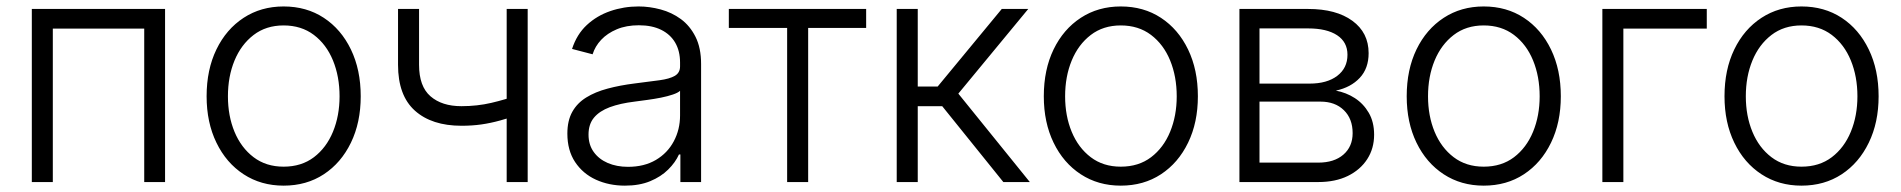

<svg xmlns="http://www.w3.org/2000/svg" viewBox="-20 -567 5921 598"><path d="M494.1 -539.1V0H429.2V-478H144.5V0H79.1V-539.1Z M863.3 11.2Q793 11.2 738.8 -24.2Q684.6 -59.6 654.1 -122.6Q623.5 -185.5 623.5 -267.1Q623.5 -350.1 654.1 -413.1Q684.6 -476.1 738.8 -511.5Q793 -546.9 863.3 -546.9Q934.6 -546.9 988.5 -511.5Q1042.5 -476.1 1073 -412.8Q1103.5 -349.6 1103.5 -267.1Q1103.5 -185.5 1073 -122.6Q1042.5 -59.6 988.5 -24.2Q934.6 11.2 863.3 11.2ZM863.3 -47.9Q918.9 -47.9 957.8 -77.4Q996.6 -106.9 1017.1 -156.7Q1037.6 -206.5 1037.6 -267.1Q1037.6 -328.6 1017.1 -378.7Q996.6 -428.7 957.5 -458.3Q918.5 -487.8 863.3 -487.8Q808.6 -487.8 769.8 -458Q731 -428.2 710.4 -378.4Q689.9 -328.6 689.9 -267.1Q689.9 -206.1 710.4 -156.5Q731 -106.9 769.8 -77.4Q808.6 -47.9 863.3 -47.9Z M1417.5 -175.3Q1324.7 -175.3 1272.2 -222.4Q1219.7 -269.5 1219.7 -365.2V-539.1H1285.2V-365.2Q1285.2 -297.9 1320.8 -267.1Q1356.4 -236.3 1417 -236.3Q1466.3 -236.3 1510.3 -246.6Q1554.2 -256.8 1599.1 -272.9V-210.9Q1566.9 -199.7 1537.6 -191.7Q1508.3 -183.6 1479.2 -179.4Q1450.2 -175.3 1417.5 -175.3ZM1558.1 0V-539.1H1623.5V0Z M1926.3 11.2Q1877 11.2 1836.2 -7.3Q1795.4 -25.9 1771.2 -62.3Q1747.1 -98.6 1747.1 -150.9Q1747.1 -191.4 1762.5 -218.8Q1777.8 -246.1 1805.9 -263.4Q1834 -280.8 1872.3 -291Q1910.6 -301.3 1957 -307.1Q2002.9 -313 2034.2 -317.1Q2065.4 -321.3 2081.8 -330.8Q2098.1 -340.3 2098.1 -360.4V-372.1Q2098.1 -408.2 2083 -434.1Q2067.9 -460 2039.3 -474.1Q2010.7 -488.3 1969.7 -488.3Q1930.7 -488.3 1901.1 -475.8Q1871.6 -463.4 1852.5 -443.1Q1833.5 -422.9 1825.7 -397.9L1761.7 -414.6Q1776.4 -460 1807.6 -489Q1838.9 -518.1 1880.9 -532.5Q1922.9 -546.9 1968.8 -546.9Q2002.9 -546.9 2037.6 -537.6Q2072.3 -528.3 2100.6 -507.6Q2128.9 -486.8 2146.2 -452.4Q2163.6 -418 2163.6 -367.7V0H2099.1V-85.9H2094.7Q2083.5 -61 2061 -38.8Q2038.6 -16.6 2005.1 -2.7Q1971.7 11.2 1926.3 11.2ZM1936 -47.4Q1986.3 -47.4 2022.7 -68.8Q2059.1 -90.3 2078.6 -127Q2098.1 -163.6 2098.1 -207.5V-284.2Q2091.3 -277.8 2075.4 -272.5Q2059.6 -267.1 2038.8 -262.9Q2018.1 -258.8 1996.6 -255.9Q1975.1 -252.9 1956.5 -250.5Q1911.6 -245.1 1879.4 -233.2Q1847.2 -221.2 1830.1 -200.7Q1813 -180.2 1813 -147.9Q1813 -116.2 1829.1 -93.8Q1845.2 -71.3 1873 -59.3Q1900.9 -47.4 1936 -47.4Z M2431.6 0V-480H2250V-539.1H2677.7V-480H2497.1V0Z M2772.9 0V-539.1H2838.4V-297.4H2900.4L3100.1 -539.1H3182.6L2964.8 -275.4L3187.5 0H3105L2914.6 -236.3H2838.4V0Z M3470.7 11.2Q3400.4 11.2 3346.2 -24.2Q3292 -59.6 3261.5 -122.6Q3231 -185.5 3231 -267.1Q3231 -350.1 3261.5 -413.1Q3292 -476.1 3346.2 -511.5Q3400.4 -546.9 3470.7 -546.9Q3542 -546.9 3595.9 -511.5Q3649.9 -476.1 3680.4 -412.8Q3710.9 -349.6 3710.9 -267.1Q3710.9 -185.5 3680.4 -122.6Q3649.9 -59.6 3595.9 -24.2Q3542 11.2 3470.7 11.2ZM3470.7 -47.9Q3526.4 -47.9 3565.2 -77.4Q3604 -106.9 3624.5 -156.7Q3645 -206.5 3645 -267.1Q3645 -328.6 3624.5 -378.7Q3604 -428.7 3564.9 -458.3Q3525.9 -487.8 3470.7 -487.8Q3416 -487.8 3377.2 -458Q3338.4 -428.2 3317.9 -378.4Q3297.4 -328.6 3297.4 -267.1Q3297.4 -206.1 3317.9 -156.5Q3338.4 -106.9 3377.2 -77.4Q3416 -47.9 3470.7 -47.9Z M3840.3 0V-539.1H4054.2Q4141.6 -539.1 4192.1 -502.2Q4242.7 -465.3 4242.7 -401.4Q4242.7 -354 4215.1 -324.5Q4187.5 -294.9 4140.6 -284.7Q4172.9 -278.8 4199.7 -261.5Q4226.6 -244.1 4243.2 -215.6Q4259.8 -187 4259.8 -147.5Q4259.8 -104.5 4238.3 -71.3Q4216.8 -38.1 4178 -19Q4139.2 0 4085.9 0ZM3902.8 -60.5H4085.9Q4135.3 -60.5 4164.1 -85.4Q4192.9 -110.4 4192.9 -152.3Q4192.9 -197.3 4165.5 -223.9Q4138.2 -250.5 4092.8 -250.5H3902.8ZM3902.8 -306.6H4058.6Q4113.3 -306.6 4145 -330.8Q4176.8 -355 4176.8 -396.5Q4176.8 -436 4144.5 -457.3Q4112.3 -478.5 4054.2 -478.5H3902.8Z M4601.1 11.2Q4530.8 11.2 4476.6 -24.2Q4422.4 -59.6 4391.8 -122.6Q4361.3 -185.5 4361.3 -267.1Q4361.3 -350.1 4391.8 -413.1Q4422.4 -476.1 4476.6 -511.5Q4530.8 -546.9 4601.1 -546.9Q4672.4 -546.9 4726.3 -511.5Q4780.3 -476.1 4810.8 -412.8Q4841.3 -349.6 4841.3 -267.1Q4841.3 -185.5 4810.8 -122.6Q4780.3 -59.6 4726.3 -24.2Q4672.4 11.2 4601.1 11.2ZM4601.1 -47.9Q4656.7 -47.9 4695.6 -77.4Q4734.4 -106.9 4754.9 -156.7Q4775.4 -206.5 4775.4 -267.1Q4775.4 -328.6 4754.9 -378.7Q4734.4 -428.7 4695.3 -458.3Q4656.2 -487.8 4601.1 -487.8Q4546.4 -487.8 4507.6 -458Q4468.8 -428.2 4448.2 -378.4Q4427.7 -328.6 4427.7 -267.1Q4427.7 -206.1 4448.2 -156.5Q4468.8 -106.9 4507.6 -77.4Q4546.4 -47.9 4601.1 -47.9Z M5295.9 -539.1V-478H5036.1V0H4970.7V-539.1Z M5590.8 11.2Q5520.5 11.2 5466.3 -24.2Q5412.1 -59.6 5381.6 -122.6Q5351.1 -185.5 5351.1 -267.1Q5351.1 -350.1 5381.6 -413.1Q5412.1 -476.1 5466.3 -511.5Q5520.5 -546.9 5590.8 -546.9Q5662.1 -546.9 5716.1 -511.5Q5770 -476.1 5800.5 -412.8Q5831.1 -349.6 5831.1 -267.1Q5831.1 -185.5 5800.5 -122.6Q5770 -59.6 5716.1 -24.2Q5662.1 11.2 5590.8 11.2ZM5590.8 -47.9Q5646.5 -47.9 5685.3 -77.4Q5724.1 -106.9 5744.6 -156.7Q5765.1 -206.5 5765.1 -267.1Q5765.1 -328.6 5744.6 -378.7Q5724.1 -428.7 5685.1 -458.3Q5646 -487.8 5590.8 -487.8Q5536.1 -487.8 5497.3 -458Q5458.5 -428.2 5438 -378.4Q5417.5 -328.6 5417.5 -267.1Q5417.5 -206.1 5438 -156.5Q5458.5 -106.9 5497.3 -77.4Q5536.1 -47.9 5590.8 -47.9Z"/></svg>

Font: Inter 18pt Light
Style: Regular
Weight: 300
Designer: Rasmus Andersson
Foundry: rsms
Version: Version 4.001;git-66647c0bb